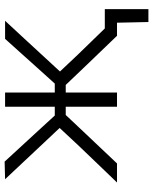

<svg xmlns="http://www.w3.org/2000/svg" viewBox="67 -605 676 850"><g transform="rotate(-90 405.0 -180.0)"><path d="M22 0Q64 -43.5 105.5 -86.8Q147 -130 188 -173L263.5 -254L199 -322.5Q158 -366 118 -408.8Q78 -451.5 36.5 -495.5L114.5 -497.5Q147.5 -461.5 181 -425.2Q214.5 -389 247.5 -353L318.5 -275.5H357.5V-495.5H420.5V-275.5H460L529.5 -352.5Q561 -388 593.8 -424.2Q626.5 -460.5 658 -495.5H738Q697.5 -452 657.8 -409Q618 -366 579 -323.5L513.5 -252.5L588 -173.5Q617 -144 645.8 -114Q674.5 -84 704 -54H789.5V139H732.5L729.5 0H671.5Q636.5 -36.5 603.5 -70.8Q570.5 -105 536 -141L454 -227H420.5V0H357.5V-227H321L238.5 -139.5Q205.5 -104.5 172.5 -69.8Q139.5 -35 106.5 0Z"/></g></svg>

Font: Commissioner Light
Style: Regular
Weight: 300
Designer: Kostas Bartsokas
Foundry: Kostas Bartsokas
Version: Version 1.000; ttfautohint (v1.8.3)